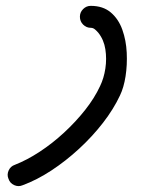

<svg xmlns="http://www.w3.org/2000/svg" viewBox="-20 -598 514 656"><path d="M253 -541Q253 -556 264 -567Q275 -578 290 -578Q332 -578 358.5 -555.5Q385 -533 398 -496.5Q411 -460 413 -418Q415 -376 409 -337.5Q403 -299 390 -272Q368 -225 332 -178.5Q296 -132 250.5 -90Q205 -48 155.5 -15.5Q106 17 57 35Q43 41 28.5 34.5Q14 28 9 13Q3 -1 9.5 -15.5Q16 -30 31 -35Q72 -51 115.5 -79.5Q159 -108 199 -145Q239 -182 271 -222.5Q303 -263 322 -304Q335 -331 340 -364Q345 -397 340 -429.5Q335 -462 316 -486Q311 -492 304.5 -497.5Q298 -503 290 -503Q275 -503 264 -514Q253 -525 253 -541Z"/></svg>

Font: FRB American Cursive Guidelines Arrows Extrabold
Style: Bold Italic
Weight: 800
Italic angle: -25°
Version: Version 2.0;Modular Font Editor K font №1